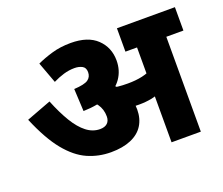

<svg xmlns="http://www.w3.org/2000/svg" viewBox="-107 -791 1103 949"><g transform="rotate(-20 444.5 -316.0)"><path d="M799 -499V0H645V-499H584V-622H889V-499ZM344 -632Q434 -632 481 -587Q528 -542 528 -473Q528 -421 500.5 -381Q473 -341 419.5 -318.5Q366 -296 289 -294L283 -412Q338 -415 357 -428.5Q376 -442 376 -467Q376 -491 359 -500Q342 -509 319 -509Q290 -509 261.5 -500.5Q233 -492 205 -478L164 -589Q198 -605 243.5 -618.5Q289 -632 344 -632ZM541 -211Q541 -163 519 -128Q497 -93 453.5 -74.5Q410 -56 348 -56Q283 -56 225.5 -81.5Q168 -107 116.5 -170Q65 -233 17 -347L147 -396Q174 -329 203 -281Q232 -233 265 -207.5Q298 -182 336 -182Q361 -182 374.5 -194.5Q388 -207 388 -230Q388 -268 367.5 -296.5Q347 -325 305 -351L385 -381L457 -374Q473 -362 487 -347Q501 -332 511 -315L521 -296Q531 -277 536 -256Q541 -235 541 -211ZM542 -347Q584 -347 618 -354.5Q652 -362 686 -381V-261Q656 -242 624.5 -236Q593 -230 559 -230Q538 -230 517.5 -231.5Q497 -233 479.5 -236Q462 -239 448 -241L436 -343L451 -356Q469 -352 490.5 -349.5Q512 -347 542 -347Z"/></g></svg>

Font: Noto Sans Devanagari ExtraBold
Style: Regular
Weight: 800
Version: Version 2.003